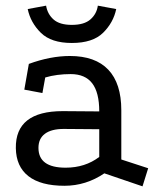

<svg xmlns="http://www.w3.org/2000/svg" viewBox="-20 -642 565 679"><path d="M349 -29Q284 15 208 15Q124 15 80.5 -19Q37 -53 36 -118Q34 -249 202 -249L331 -248Q331 -315 306 -347.5Q281 -380 230 -380Q206 -380 183 -377Q160 -374 140 -368L130 -313L66 -325L82 -416Q120 -430 156.5 -437Q193 -444 227 -444Q317 -444 363 -395.5Q409 -347 409 -252V-78L504 -47L484 17ZM205 -186Q162 -186 139 -169Q116 -152 116 -119Q116 -49 212 -49Q281 -49 331 -87V-185ZM234 -490Q161 -490 124.5 -526Q88 -562 78 -610L143 -622Q148 -592 169.5 -573Q191 -554 234 -554Q278 -554 300 -573.5Q322 -593 326 -622L391 -610Q381 -562 344.5 -526Q308 -490 234 -490Z"/></svg>

Font: Podkova
Style: Regular
Weight: 400
Designer: Ilya Yudin
Foundry: Cyreal (www.cyreal.org)
Version: Version 2.103